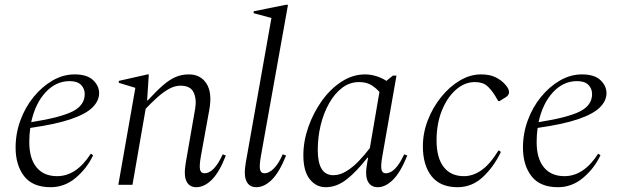

<svg xmlns="http://www.w3.org/2000/svg" viewBox="-20 -770 2582 800"><path d="M191 10Q116 10 80.5 -36Q45 -82 45 -155Q45 -214 65 -268.5Q85 -323 120 -366Q155 -409 199 -434.5Q243 -460 291 -460Q343 -460 368 -436Q393 -412 393 -382Q393 -350 365.5 -322.5Q338 -295 275 -273.5Q212 -252 106 -237Q102 -208 102 -178Q102 -110 132 -73Q162 -36 218 -36Q298 -36 358 -129H360L368 -123Q342 -68 295.5 -29Q249 10 191 10ZM270 -432Q213 -432 170 -385.5Q127 -339 110 -261Q231 -280 282 -305.5Q333 -331 333 -378Q333 -401 317.5 -416.5Q302 -432 270 -432Z M473 0 544 -404 475 -425V-433L595 -460H600L593 -352H596Q632 -391 659 -414.5Q686 -438 711.5 -449Q737 -460 767 -460Q816 -460 840.5 -421.5Q865 -383 852 -312L817 -119Q810 -79 813.5 -63.5Q817 -48 832 -48Q872 -48 908 -127L921 -122Q894 -52 862.5 -21Q831 10 798 10Q769 10 757 -14.5Q745 -39 754 -92L793 -316Q800 -356 787 -384.5Q774 -413 732 -413Q707 -413 682 -398.5Q657 -384 633 -362Q609 -340 587 -317L532 0Z M1048 10Q1019 10 1007 -14.5Q995 -39 1004 -92L1111 -695L1037 -715V-723L1171 -750H1180L1067 -119Q1060 -79 1063.5 -63.5Q1067 -48 1082 -48Q1101 -48 1121 -68Q1141 -88 1158 -127L1172 -122Q1144 -52 1112.5 -21Q1081 10 1048 10Z M1337 10Q1297 10 1270.5 -23.5Q1244 -57 1244 -123Q1244 -182 1265 -241.5Q1286 -301 1321.5 -350.5Q1357 -400 1403.5 -430Q1450 -460 1501 -460Q1525 -460 1548.5 -452.5Q1572 -445 1590 -433L1617 -455H1632L1573 -119Q1566 -79 1569.5 -63.5Q1573 -48 1587 -48Q1628 -48 1664 -127L1677 -122Q1649 -52 1617.5 -21Q1586 10 1554 10Q1525 10 1512.5 -14.5Q1500 -39 1510 -92L1514 -113H1511Q1464 -53 1423 -21.5Q1382 10 1337 10ZM1304 -145Q1304 -40 1369 -40Q1396 -40 1423 -56.5Q1450 -73 1474.5 -98.5Q1499 -124 1521 -153L1561 -387Q1544 -406 1524.5 -417Q1505 -428 1476 -428Q1437 -428 1405.5 -404Q1374 -380 1351 -339Q1328 -298 1316 -248Q1304 -198 1304 -145Z M1887 10Q1814 10 1778 -36Q1742 -82 1742 -160Q1742 -216 1762.5 -269Q1783 -322 1818 -365.5Q1853 -409 1896 -434.5Q1939 -460 1984 -460Q2021 -460 2045 -448Q2069 -436 2084 -419Q2101 -401 2101 -386Q2101 -374 2089 -366L2062 -349H2056L2043 -371Q2027 -397 2009 -412.5Q1991 -428 1958 -428Q1916 -428 1879.5 -396Q1843 -364 1821 -309Q1799 -254 1799 -185Q1799 -113 1828.5 -74.5Q1858 -36 1913 -36Q1951 -36 1986.5 -61Q2022 -86 2057 -143H2059L2067 -137Q2037 -74 1991.5 -32Q1946 10 1887 10Z M2305 10Q2230 10 2194.5 -36Q2159 -82 2159 -155Q2159 -214 2179 -268.5Q2199 -323 2234 -366Q2269 -409 2313 -434.5Q2357 -460 2405 -460Q2457 -460 2482 -436Q2507 -412 2507 -382Q2507 -350 2479.5 -322.5Q2452 -295 2389 -273.5Q2326 -252 2220 -237Q2216 -208 2216 -178Q2216 -110 2246 -73Q2276 -36 2332 -36Q2412 -36 2472 -129H2474L2482 -123Q2456 -68 2409.5 -29Q2363 10 2305 10ZM2384 -432Q2327 -432 2284 -385.5Q2241 -339 2224 -261Q2345 -280 2396 -305.5Q2447 -331 2447 -378Q2447 -401 2431.5 -416.5Q2416 -432 2384 -432Z"/></svg>

Font: Spectral Light
Style: Italic
Weight: 300
Italic angle: -10°
Designer: Jean-Baptiste Levee
Foundry: Production Type
Version: Version 2.001